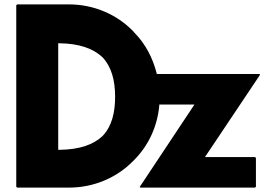

<svg xmlns="http://www.w3.org/2000/svg" viewBox="-20 -852 1259 874"><path d="M448 -234 447 -233C406 -194 343 -171 250 -170H245V-655H250C341 -654 404 -631 446 -592L447 -591C488 -547 504 -485 504 -412C504 -339 489 -278 448 -234ZM54 -828V-2L58 2H294C407 2 511 -43 585 -118L592 -125C654 -188 696 -273 705 -371V-376H865L616 -1L619 2H1141L1145 -2V-133L1141 -137H913L1164 -512L1161 -515H694L693 -519C675 -589 642 -652 593 -702L585 -711C511 -787 406 -832 294 -832H58Z"/></svg>

Font: Hussar Woodtype
Style: Bd
Weight: 900
Foundry: Cannot Into Space Fonts
Version: Version 1.07